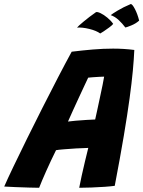

<svg xmlns="http://www.w3.org/2000/svg" viewBox="-72 -904 695 932"><path d="M118 7.5Q101.5 7.5 69 6.5Q36.5 5.5 2.8 4.2Q-31 3 -51.5 1.5Q-35.5 -35.5 -6.2 -96.5Q23 -157.5 59.5 -231.5Q96 -305.5 135 -382.5Q174 -459.5 210.5 -529.8Q247 -600 276 -653Q328.5 -659.5 379.2 -663.8Q430 -668 477 -668Q530 -668 580 -661.5Q578 -617.5 572.8 -560.5Q567.5 -503.5 557 -426.2Q546.5 -349 529 -244.8Q511.5 -140.5 485 -2Q467.5 0.5 436.5 2.8Q405.5 5 371.8 6.2Q338 7.5 312.5 7.5Q317 -16.5 324.5 -51Q332 -85.5 340.8 -121.8Q349.5 -158 356.5 -186Q330 -185.5 297.2 -183.5Q264.5 -181.5 237.2 -179.2Q210 -177 200 -175Q174.5 -123.5 152 -73Q129.5 -22.5 118 7.5ZM258 -314Q270 -316 295 -318Q320 -320 346.8 -321.8Q373.5 -323.5 390 -324Q392.5 -334.5 398.8 -363.8Q405 -393 412.5 -427.8Q420 -462.5 426 -491.8Q432 -521 433.5 -532Q425 -532 409 -531Q393 -530 377.5 -529Q362 -528 356 -527Q349 -512.5 337 -486.5Q325 -460.5 310.5 -429.5Q296 -398.5 282.2 -368Q268.5 -337.5 258 -314ZM563 -884.5Q570.5 -884 583 -860Q595.5 -836 603.5 -804Q587.5 -789.5 565.2 -780.5Q543 -771.5 536.5 -770.5Q522 -790 504 -806.8Q486 -823.5 465.5 -830.5Q471.5 -836 498.8 -852.5Q526 -869 563 -884.5ZM394 -845Q400.5 -847.5 416.2 -840Q432 -832.5 449.2 -818.2Q466.5 -804 477.5 -788Q472 -781 458.2 -770.8Q444.5 -760.5 431.5 -752Q418.5 -743.5 414.5 -741.5Q396 -755 361.8 -763.5Q327.5 -772 302 -770Q306.5 -776.5 333.8 -799.2Q361 -822 394 -845Z"/></svg>

Font: Grandstander
Style: Bold Italic
Weight: 700
Italic angle: -15°
Designer: Tyler Finck
Foundry: Etcetera Type Co
Version: Version 1.200; ttfautohint (v1.8.3)